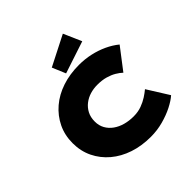

<svg xmlns="http://www.w3.org/2000/svg" viewBox="-240 -1164 1377 1377"><g transform="rotate(-45 449.0 -475.0)"><path d="M520 10Q428 10 350 -16Q272 -42 214 -91Q156 -140 123.5 -207Q91 -274 91 -355Q91 -436 123.5 -503Q156 -570 213.5 -619Q271 -668 349 -694Q427 -720 520 -720Q580 -720 636 -707.5Q692 -695 741.5 -672Q791 -649 830 -617L706 -455Q687 -473 660 -489Q633 -505 596.5 -515.5Q560 -526 512 -526Q474 -526 439 -515.5Q404 -505 375.5 -483Q347 -461 330 -428.5Q313 -396 313 -352Q313 -311 331 -279Q349 -247 380 -225Q411 -203 451 -192Q491 -181 536 -181Q582 -181 618.5 -194.5Q655 -208 683.5 -226.5Q712 -245 732 -262L834 -99Q805 -73 756 -48Q707 -23 646 -6.5Q585 10 520 10ZM412 -742 369 -844 597 -960 657 -823Z"/></g></svg>

Font: Lexend Mega Black
Style: Regular
Weight: 900
Version: Version 1.007